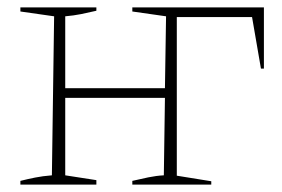

<svg xmlns="http://www.w3.org/2000/svg" viewBox="-20 -498 760 518"><path d="M35 0V-10Q55 -15 75 -19Q95 -23 120 -25L126 -454L35 -467V-478H240V-469Q219 -464 199 -460Q179 -456 156 -454V-260H425L428 -454L337 -467V-478H692V-313H684L660 -452H457V-24L550 -9V0H337V-10Q358 -15 380 -19.5Q402 -24 422 -25L425 -234H156V-25L240 -12V0Z"/></svg>

Font: Piazzolla Thin
Style: Regular
Weight: 100
Designer: Juan Pablo del Peral
Foundry: Huerta Tipografica
Version: Version 1.330